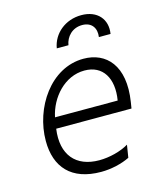

<svg xmlns="http://www.w3.org/2000/svg" viewBox="-115 -850 816 948"><g transform="rotate(-15 293.5 -376.5)"><path d="M381 -715.2C430.8 -715.2 452.1 -679.7 445.7 -636.4H505.3C517.4 -709.2 471.2 -763.8 389.2 -763.5C306.8 -763.5 242.5 -709.2 230.5 -636.4H290.1C296.9 -678.3 329.5 -715.2 381 -715.2ZM343.8 -552.9C175.4 -552.9 59.7 -377.1 59.7 -208.5C59.7 -74.6 132.8 9.6 285.2 9.6C338.1 9.6 392.4 -3.6 431.8 -23.1L442.1 -87.4C402.3 -63.6 343.8 -48.3 290.8 -48.3C172.6 -48.3 106.5 -122.9 125 -253.9H509.9L514.9 -285.2C544 -467.7 459.2 -552.9 343.8 -552.9ZM454.2 -309.7H133.9C153.8 -405.9 231.5 -495.4 333.5 -495.4C427.2 -495.4 472.7 -420.1 454.2 -309.7Z"/></g></svg>

Font: TID UI Light
Style: Italic
Weight: 300
Italic angle: -9.39999°
Designer: The TID Project Authors
Foundry: Bakken & Bæck
Version: Version 1.001;hotconv 1.0.109;makeotfexe 2.5.65596